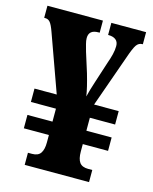

<svg xmlns="http://www.w3.org/2000/svg" viewBox="-109 -787 684 859"><g transform="rotate(15 233.0 -357.0)"><path d="M89 0V-56H108Q136 -56 147.5 -73Q159 -90 159 -122V-157H43V-219H159V-279H43V-341H146L51 -605Q40 -636 31 -647Q22 -658 8 -658H3V-714H260V-658H254Q210 -658 210 -620Q210 -608 214 -593Q218 -578 223 -560L252 -468Q261 -437 267 -412Q273 -387 276 -367Q280 -383 284.5 -399Q289 -415 296 -436L329 -538Q337 -560 342 -580.5Q347 -601 347 -619Q347 -639 334.5 -648.5Q322 -658 301 -658H299V-714H460V-658H458Q441 -658 430.5 -643Q420 -628 404 -581L319 -341H433V-279H316V-219H433V-157H316V-123Q316 -88 328 -72Q340 -56 368 -56H387V0Z"/></g></svg>

Font: Noto Serif Sinhala ExtraCondensed Black
Style: Regular
Weight: 900
Width: 2
Designer: Jelle Bosma - Monotype Design Team
Foundry: Monotype Imaging Inc.
Version: Version 2.007; ttfautohint (v1.8.4.7-5d5b)